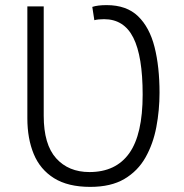

<svg xmlns="http://www.w3.org/2000/svg" viewBox="-20 -718 720 751"><path d="M333 13Q246 13 191.5 -21Q137 -55 112 -115.5Q87 -176 87 -255V-693H151V-265Q151 -153 199.5 -99Q248 -45 330 -45Q433 -45 485.5 -118.5Q538 -192 538 -348Q538 -498 501.5 -570.5Q465 -643 387 -643Q376 -643 366 -642Q356 -641 349 -639L341 -691Q362 -698 397 -698Q475 -698 520 -654.5Q565 -611 584.5 -534Q604 -457 604 -355Q604 -287 591.5 -221Q579 -155 549 -102Q519 -49 466.5 -18Q414 13 333 13Z"/></svg>

Font: Ubuntu Sans Light
Style: Regular
Weight: 300
Designer: Dalton Maag Ltd
Foundry: Dalton Maag Ltd
Version: Version 1.006; ttfautohint (v1.8.4.7-5d5b)